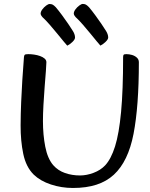

<svg xmlns="http://www.w3.org/2000/svg" viewBox="-20 -921 746 954"><path d="M342.5 13Q285.6 13 233.1 -4.3Q180.5 -21.6 147.3 -53.6Q109.1 -91.6 95.6 -156.3Q82.1 -221 82.4 -298Q82.7 -356.1 85.2 -414.5Q87.7 -473 90.8 -521.7Q94 -570.5 96.5 -601.6Q99 -632.7 99 -636.7Q99.6 -645.3 102.8 -648.6Q106 -652 121 -652Q134.7 -652 150 -649.7Q165.3 -647.5 179 -642.6Q192.8 -637.7 201.6 -630.1Q210.5 -622.5 210.5 -611.8Q210.5 -600.9 208 -567.6Q205.5 -534.4 201.9 -490.1Q198.4 -445.9 195.9 -400.3Q193.4 -354.6 193.4 -319.4Q193.4 -251.1 204.9 -192.1Q216.4 -133.2 244.4 -100.4Q268.3 -73.3 303 -61.3Q337.7 -49.2 377.8 -49.2Q410.5 -49.2 445.1 -62.3Q479.6 -75.3 502.5 -99.4Q531.8 -130.8 551.7 -193.8Q571.5 -256.8 581.6 -364.8Q591.7 -472.7 591.7 -636.7Q591.7 -645.3 594.2 -648.6Q596.8 -652 607.8 -652Q621.6 -652 635.8 -648Q649.9 -643.9 659.9 -634.8Q670 -625.7 670 -611.8Q670 -392.8 643.5 -255.8Q617 -118.9 545.7 -52.9Q509.8 -19.8 459.4 -3.4Q409 13 342.5 13ZM478.9 -694.4Q475.4 -697.6 461.4 -714.8Q447.4 -732 428.8 -754.6Q410.3 -777.3 392.1 -798.1Q373.9 -818.8 363 -829.1Q355.6 -835.3 351.1 -841.9Q346.6 -848.5 346.6 -853.4Q346.6 -863.1 354.7 -874.2Q362.8 -885.4 373.7 -893.4Q384.6 -901.5 391.2 -901.5Q399.8 -901.5 406.2 -898.3Q412.6 -895.1 422.1 -885.3Q436.4 -868.4 452.6 -846.4Q468.7 -824.5 483.4 -803.1Q498.1 -781.8 507.2 -766.6Q511.5 -760 514.5 -751.5Q517.6 -743 517.6 -734.8Q517.6 -725.3 504.3 -712.7Q491.1 -700.1 478.9 -694.4ZM314.2 -694.1Q310.7 -697.3 296.7 -714.5Q282.7 -731.6 264.1 -754.3Q245.6 -777 227.4 -797.8Q209.2 -818.5 198.3 -828.8Q190.9 -835 186.4 -841.6Q181.9 -848.1 181.9 -853.1Q181.9 -862.8 190 -873.9Q198.1 -885 209 -893.1Q219.9 -901.1 226.4 -901.1Q235.1 -901.1 241.5 -898Q247.9 -894.8 257.3 -885Q271.7 -868.1 287.9 -846.1Q304 -824.1 318.7 -802.8Q333.4 -781.5 342.5 -766.3Q346.8 -759.7 349.8 -751.2Q352.8 -742.7 352.8 -734.5Q352.8 -724.9 339.6 -712.3Q326.4 -699.7 314.2 -694.1Z"/></svg>

Font: Briem Hand Thin
Style: Regular
Weight: 100
Designer: Gunnlaugur SE Briem, Eben Sorkin
Foundry: Sorkin Type Co.
Version: Version 1.003